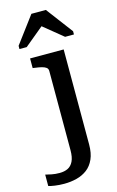

<svg xmlns="http://www.w3.org/2000/svg" viewBox="-216 -853 701 1154"><g transform="rotate(-15 134.5 -276.0)"><path d="M121 57V-435Q121 -449 111.5 -456.5Q102 -464 84.5 -468.5Q67 -473 43 -476L29 -478V-538H238V53Q238 107 221.5 144Q205 181 176.5 202.5Q148 224 111 233.5Q74 243 33 243Q2 243 -25 239Q-52 235 -64 231V160Q-48 164 -26 168.5Q-4 173 23 173Q53 173 74.5 162.5Q96 152 108.5 126.5Q121 101 121 57ZM196 -795H106L-18 -629V-609H27L184 -739L109 -737L266 -609H321V-629Z"/></g></svg>

Font: Roboto Serif 20pt Medium
Style: Regular
Weight: 500
Version: Version 1.008